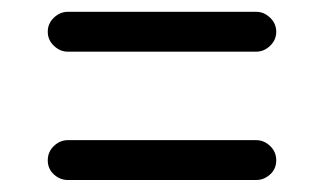

<svg xmlns="http://www.w3.org/2000/svg" viewBox="-20 -465 540 320"><path d="M92.8 -378.9Q80.1 -378.9 69.8 -388.7Q59.6 -398.4 59.6 -412.1Q59.6 -425.8 69.8 -435.5Q80.1 -445.3 92.8 -445.3H407.2Q419.9 -445.3 430.2 -435.5Q440.4 -425.8 440.4 -412.1Q440.4 -398.4 430.2 -388.7Q419.9 -378.9 407.2 -378.9ZM92.8 -165Q80.1 -165 69.8 -174.3Q59.6 -183.6 59.6 -197.8Q59.6 -211.9 69.8 -221.7Q80.1 -231.4 92.8 -231.4H407.2Q419.9 -231.4 430.2 -221.7Q440.4 -211.9 440.4 -197.8Q440.4 -183.6 430.2 -174.3Q419.9 -165 407.2 -165Z"/></svg>

Font: Rounded-X Mgen+ 1mn regular
Style: Regular
Weight: 400
Designer: [Source Han Sans]
Ryoko NISHIZUKA  (kana & ideographs); Paul D. Hunt (Latin, Greek & Cyrillic); Wenlong ZHANG  (bopomofo
Version: Version 1.059.20150602